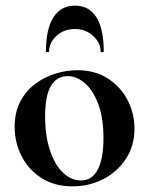

<svg xmlns="http://www.w3.org/2000/svg" viewBox="-20 -648 529 681"><path d="M237 13Q174 13 128 -16Q82 -45 57 -93.5Q32 -142 32 -198Q32 -250 52 -288Q72 -326 105 -350.5Q138 -375 177 -387Q216 -399 254 -399Q318 -399 363.5 -369Q409 -339 433 -292Q457 -245 457 -192Q457 -131 426.5 -84.5Q396 -38 346 -12.5Q296 13 237 13ZM267 -8Q307 -8 327 -47Q347 -86 347 -157Q347 -230 328.5 -279Q310 -328 281 -353Q252 -378 220 -378Q181 -378 160.5 -343Q140 -308 140 -235Q140 -167 157 -115.5Q174 -64 203 -36Q232 -8 267 -8ZM154 -465Q154 -463 148.5 -463Q143 -463 143 -466Q143 -545 169.5 -586.5Q196 -628 246 -628Q296 -628 322 -586.5Q348 -545 348 -466Q348 -463 342.5 -463Q337 -463 337 -465Q337 -496 310.5 -520.5Q284 -545 246 -545Q206 -545 180 -520.5Q154 -496 154 -465Z"/></svg>

Font: Cormorant
Style: Bold
Weight: 700
Designer: Christian Thalmann (Catharsis Fonts)
Foundry: Catharsis Fonts
Version: Version 4.000